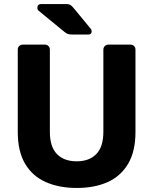

<svg xmlns="http://www.w3.org/2000/svg" viewBox="-20 -921 759 951"><path d="M360 10Q272 10 206 -19.5Q140 -49 104 -110.5Q68 -172 68 -267V-675Q68 -686 75 -693Q82 -700 93 -700H202Q213 -700 220 -693Q227 -686 227 -675V-268Q227 -194 262 -158Q297 -122 360 -122Q422 -122 457 -158Q492 -194 492 -268V-675Q492 -686 499.5 -693Q507 -700 517 -700H627Q637 -700 644 -693Q651 -686 651 -675V-267Q651 -172 615 -110.5Q579 -49 514 -19.5Q449 10 360 10ZM335 -750Q322 -750 314 -753.5Q306 -757 298 -764L170 -869Q165 -874 165 -881Q165 -901 184 -901H307Q320 -901 327 -897.5Q334 -894 344 -882L429 -779Q434 -774 434 -766Q434 -750 418 -750Z"/></svg>

Font: Rubik Light SemiBold
Style: Regular
Weight: 600
Version: Version 2.300;gftools[0.9.30]